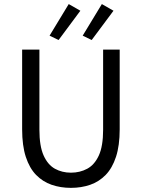

<svg xmlns="http://www.w3.org/2000/svg" viewBox="-20 -896 685 928"><path d="M322.8 12Q272.5 12 229.4 -2.9Q186.3 -17.9 154.4 -50.6Q122.5 -83.4 104.7 -137.9Q87 -192.4 87 -271V-656.3H170.5V-268.7Q170.5 -189.9 190.8 -144.6Q211.1 -99.4 245.5 -80.4Q280 -61.4 322.8 -61.4Q366.3 -61.4 401.6 -80.4Q436.9 -99.4 457.7 -144.6Q478.4 -189.9 478.4 -268.7V-656.3H558.5V-271Q558.5 -192.4 540.6 -137.9Q522.7 -83.4 490.8 -50.6Q459 -17.9 416.1 -2.9Q373.1 12 322.8 12ZM263.2 -702.6 219.6 -723.7 312.2 -876.3 368.4 -844.1ZM423.2 -702.6 379.7 -723.7 472.3 -876.3 528.5 -844.1Z"/></svg>

Font: Source Sans 3 Variable
Style: Regular
Weight: 200
Designer: Paul D. Hunt
Foundry: Adobe Systems Incorporated
Version: Version 3.026